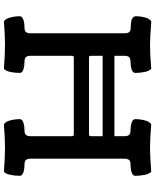

<svg xmlns="http://www.w3.org/2000/svg" viewBox="72 -846 779 963"><g transform="rotate(90 461.5 -364.5)"><path d="M87.4 5.4Q74.2 -2.4 67.9 -25.9Q61.5 -49.3 61.5 -74.2Q61.5 -85.9 77.6 -91.8Q93.8 -97.7 116.2 -97.7Q135.3 -97.7 141.1 -105.7Q147 -113.8 147 -128.4V-600.1Q147 -614.7 141.1 -622.8Q135.3 -630.9 116.2 -630.9Q61.5 -630.9 61.5 -656.2Q61.5 -680.2 67.9 -703.4Q74.2 -726.6 87.4 -733.9Q168.5 -727.5 204.1 -727.5Q248.5 -727.5 324.7 -733.4Q335.4 -725.6 340.6 -702.1Q345.7 -678.7 345.7 -653.3Q345.7 -641.6 329.6 -635.7Q313.5 -629.9 291 -629.9Q280.3 -629.9 273.4 -627.2Q266.6 -624.5 263.9 -619.1Q261.2 -613.8 260.5 -609.6Q259.8 -605.5 259.8 -598.1V-548.8H663.1V-599.1Q663.1 -613.8 657.2 -621.8Q651.4 -629.9 632.3 -629.9Q609.9 -629.9 593.8 -635.7Q577.6 -641.6 577.6 -653.3Q577.6 -678.7 584 -702.1Q590.3 -725.6 603.5 -733.4Q678.7 -727.5 720.2 -727.5Q764.6 -727.5 840.8 -733.4Q851.6 -725.6 856.7 -702.1Q861.8 -678.7 861.8 -653.3Q861.8 -641.6 845.7 -635.7Q829.6 -629.9 807.1 -629.9Q796.4 -629.9 789.6 -627.2Q782.7 -624.5 780 -619.1Q777.3 -613.8 776.6 -609.6Q775.9 -605.5 775.9 -598.1V-129.4Q775.9 -122.1 776.6 -117.9Q777.3 -113.8 780 -108.4Q782.7 -103 789.6 -100.3Q796.4 -97.7 807.1 -97.7Q829.6 -97.7 845.7 -91.8Q861.8 -85.9 861.8 -74.2Q861.8 -48.8 856.7 -25.6Q851.6 -2.4 840.8 5.4Q771 0 720.2 0Q672.4 0 603.5 5.4Q590.3 -2.4 584 -25.9Q577.6 -49.3 577.6 -74.2Q577.6 -85.9 593.8 -91.8Q609.9 -97.7 632.3 -97.7Q651.4 -97.7 657.2 -105.7Q663.1 -113.8 663.1 -128.4V-335Q663.1 -345.2 653.8 -345.2H269Q259.8 -345.2 259.8 -335V-129.4Q259.8 -122.1 260.5 -117.9Q261.2 -113.8 263.9 -108.4Q266.6 -103 273.4 -100.3Q280.3 -97.7 291 -97.7Q313.5 -97.7 329.6 -91.8Q345.7 -85.9 345.7 -74.2Q345.7 -48.8 340.6 -25.6Q335.4 -2.4 324.7 5.4Q254.9 0 204.1 0Q156.2 0 87.4 5.4ZM259.8 -489.7V-431.6Q259.8 -421.4 269 -421.4H653.8Q663.1 -421.4 663.1 -431.6V-489.7Z"/></g></svg>

Font: Coustard
Style: Regular
Weight: 400
Foundry: vernon adams
Version: Version 1.001